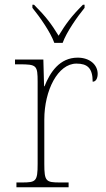

<svg xmlns="http://www.w3.org/2000/svg" viewBox="-20 -786 445 806"><path d="M208 -606H243C259 -651 304 -715 335 -753V-766H328C278 -716 256 -685 226 -636C196 -685 173 -716 123 -766H116V-753C147 -715 192 -651 208 -606ZM49 0H268V-20H233C173 -20 166 -24 166 -98V-284C166 -407 223 -519 301 -519C346 -519 369 -501 369 -443C383 -443 390 -458 390 -476C390 -514 357 -544 306 -544C230 -544 190 -482 167 -424H165L162 -536H43V-516H61C134 -516 138 -512 138 -442V-98C138 -24 131 -20 71 -20H49Z"/></svg>

Font: Noto Serif Sinhala Thin
Style: Regular
Weight: 100
Designer: Jelle Bosma - Monotype Design Team
Foundry: Monotype Imaging Inc.
Version: Version 2.007